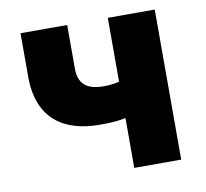

<svg xmlns="http://www.w3.org/2000/svg" viewBox="-68 -643 770 717"><g transform="rotate(-10 317.5 -284.5)"><path d="M385 0H563V-569H385V-327C366 -322 349 -320 325 -320C258 -320 231 -349 231 -404V-569H54V-404C54 -243 152 -181 287 -181C334 -181 356 -183 385 -189Z"/></g></svg>

Font: Noto Sans TC Black
Style: Regular
Weight: 900
Designer: Ryoko NISHIZUKA 西塚涼子 (kana, bopomofo & ideographs); Paul D. Hunt (Latin, Greek & Cyrillic); Sandoll Communications 산돌커뮤니
Foundry: Adobe
Version: Version 2.004;hotconv 1.0.118;makeotfexe 2.5.65603